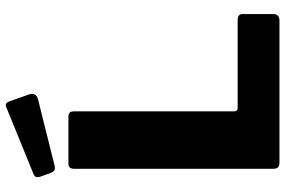

<svg xmlns="http://www.w3.org/2000/svg" viewBox="-184 -818 1002 675"><g transform="rotate(-90 317.5 -481.0)"><path d="M61 -721Q61 -742 78 -742H246Q263 -742 263 -723V-160Q263 -147 274 -147H584Q605 -147 605 -130V-20Q605 -12 599.5 -6Q594 0 582 0H85Q71 0 66 -5.5Q61 -11 61 -23V-721ZM298 -950 323 -879Q330 -856 306 -849L74 -791Q62 -788 56.5 -791Q51 -794 47 -803L33 -842Q28 -858 41 -864L279 -961Q292 -966 298 -950Z"/></g></svg>

Font: Libre Franklin Thin ExtraBold
Style: Regular
Weight: 800
Version: Version 3.000